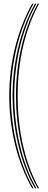

<svg xmlns="http://www.w3.org/2000/svg" viewBox="-20 -820 262 1040"><path d="M154.5 200Q124 147.5 100.6 87.4Q77.2 27.2 61.6 -37.4Q46 -102 38 -168.6Q30 -235.2 30 -301Q30 -367.2 38 -432.9Q46 -498.5 61.6 -562Q77.2 -625.5 100.6 -685.5Q124 -745.5 154.5 -800H162Q131.8 -745.8 108.8 -686.1Q85.8 -626.5 70.4 -562.9Q55 -499.2 47 -433.5Q39 -367.8 39 -301Q39 -235 47 -168Q55 -101 70.4 -36.4Q85.8 28.2 108.8 88Q131.8 147.8 162 200ZM169.5 200Q139.5 148.5 116.9 88.9Q94.2 29.2 78.9 -35.4Q63.5 -100 55.9 -167.1Q48.2 -234.2 48.2 -301Q48.2 -368 55.9 -434.1Q63.5 -500.2 78.9 -563.8Q94.2 -627.2 116.9 -686.8Q139.5 -746.2 169.5 -800H177Q147.5 -746.8 125.1 -687.5Q102.8 -628.2 87.6 -564.6Q72.5 -501 64.9 -434.8Q57.2 -368.5 57.2 -301Q57.2 -234 64.9 -166.5Q72.5 -99 87.6 -34.4Q102.8 30.2 125.1 89.6Q147.5 149 177 200ZM184.5 200Q155 149.2 132.9 90.2Q110.8 31.2 96 -33.4Q81.2 -98 73.9 -165.8Q66.5 -233.5 66.5 -301Q66.5 -369 73.9 -435.5Q81.2 -502 96 -565.5Q110.8 -629 132.9 -688.1Q155 -747.2 184.5 -800H192Q163 -747.5 141.1 -688.8Q119.2 -630 104.6 -566.4Q90 -502.8 82.8 -436.1Q75.5 -369.5 75.5 -301Q75.5 -232.8 82.8 -165Q90 -97.2 104.6 -32.6Q119.2 32 141.1 91Q163 150 192 200Z"/></svg>

Font: Big Shoulders Inline Display Thin Light
Style: Regular
Weight: 300
Version: Version 2.002